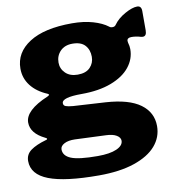

<svg xmlns="http://www.w3.org/2000/svg" viewBox="-86 -637 821 886"><g transform="rotate(-10 324.5 -193.5)"><path d="M635 -537V-447Q635 -420 617 -420Q612 -420 609 -421Q586 -428 565 -428Q544 -428 544 -413Q544 -408 545 -405Q550 -388 550 -374Q550 -328 520 -290.5Q490 -253 432 -231Q374 -209 293 -209Q200 -209 200 -182Q200 -171 210.5 -167Q221 -163 244 -161L396 -152Q504 -145 557 -106Q610 -67 610 -3Q610 49 575.5 89Q541 129 473 152Q405 175 307 175Q149 175 72.5 145.5Q-4 116 -4 53Q-4 22 21.5 3.5Q47 -15 93 -28Q100 -29 100 -33Q100 -36 93 -39Q27 -71 27 -122Q27 -179 136 -225Q142 -228 144 -230.5Q146 -233 139 -237Q89 -258 62 -293Q35 -328 35 -373Q35 -448 105 -493Q175 -538 305 -538Q360 -538 403 -525.5Q446 -513 472 -493Q477 -488 487 -488Q498 -488 503 -496Q522 -523 557 -542.5Q592 -562 615 -562Q635 -562 635 -537ZM369 -370Q369 -403 350 -424Q331 -445 291 -445Q255 -445 234 -423.5Q213 -402 213 -370Q213 -341 234 -320.5Q255 -300 291 -300Q330 -300 349.5 -320.5Q369 -341 369 -370ZM226 -8Q195 -9 176 1Q157 11 157 27Q157 57 192.5 71.5Q228 86 317 86Q374 86 405.5 72Q437 58 437 35Q437 20 419.5 9.5Q402 -1 371 -2Z"/></g></svg>

Font: Libre Franklin Black
Style: Regular
Weight: 900
Designer: Pablo Impallari, Rodrigo Fuenzalida
Foundry: Impallari Type
Version: Version 1.002; ttfautohint (v1.5)